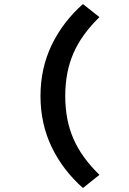

<svg xmlns="http://www.w3.org/2000/svg" viewBox="-20 -755 640 954"><path d="M392.1 179.2Q291.5 89.8 236.3 -25.4Q181.2 -140.6 181.2 -277.8Q181.2 -415 236.3 -530.3Q291.5 -645.5 392.1 -734.9L474.1 -669.9Q384.8 -583 344.5 -489.7Q304.2 -396.5 304.2 -277.8Q304.2 -159.2 344.5 -66.2Q384.8 26.9 474.1 113.8Z"/></svg>

Font: Office Code Pro Bold
Style: Regular
Weight: 700
Designer: Nathan Rutzky & Paul D. Hunt
Foundry: Adobe Systems Incorporated
Version: Version 1.004;PS 001.004;hotconv 1.0.70;makeotf.lib2.5.58329